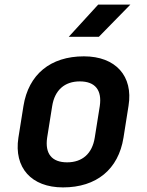

<svg xmlns="http://www.w3.org/2000/svg" viewBox="-20 -805 640 835"><path d="M279 -645H410L547 -785H407ZM254 10C400 10 495 -69 517 -206L539 -345C560 -474 483 -560 345 -560C199 -560 104 -481 82 -344L60 -206C40 -76 116 10 254 10ZM272 -99C205 -99 175 -137 185 -206L207 -344C218 -413 261 -451 327 -451C394 -451 424 -413 414 -344L392 -206C381 -137 338 -99 272 -99Z"/></svg>

Font: JetBrains Mono
Style: Bold Italic
Weight: 558
Italic angle: -9°
Monospace: yes
Designer: Philipp Nurullin, Konstantin Bulenkov
Foundry: JetBrains
Version: Version 2.305